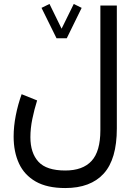

<svg xmlns="http://www.w3.org/2000/svg" viewBox="-20 -700 680 962"><path d="M263.2 -508.3 188 -660.6 228 -680.2 288.6 -556.2 349.6 -680.2 389.2 -660.6 314.5 -508.3ZM565.4 -56.6Q565.4 97.7 499.5 169.9Q433.6 242.2 307.1 242.2Q216.3 242.2 159.2 209.7Q102.1 177.2 75.2 119.1Q48.3 61 48.3 -15.6Q48.3 -67.4 59.1 -121.8Q69.8 -176.3 88.4 -228L166 -196.8Q151.9 -151.9 142.1 -104.5Q132.3 -57.1 132.3 -12.7Q132.3 66.4 172.6 110.4Q212.9 154.3 307.1 154.3Q394.5 154.3 438.7 106.4Q482.9 58.6 482.9 -47.9V-672.4H565.4Z"/></svg>

Font: Vazirmatn RD FD
Style: Regular
Weight: 400
Designer: Saber Rastikerdar
Foundry: Saber Rastikerdar
Version: Version 33.003